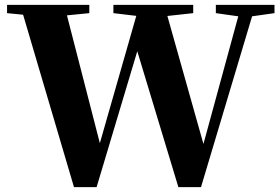

<svg xmlns="http://www.w3.org/2000/svg" viewBox="-20 -767 1151 789"><path d="M284 2 63 -747H244L399 -145H381L385 -160L553 -747H655L826 -140H808L811 -157L972 -747H1030L806 2H713L534 -590H554L550 -576L377 2ZM9 -713V-747H347V-713L196 -698H161ZM446 -713V-747H774V-713L637 -698H572ZM867 -713V-747H1108V-713L1002 -698H973Z"/></svg>

Font: Noto Serif KR ExtraLight Black
Style: Regular
Weight: 900
Version: Version 2.003-H1;hotconv 1.1.1;makeotfexe 2.6.0